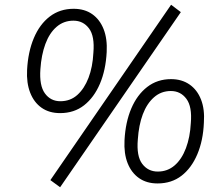

<svg xmlns="http://www.w3.org/2000/svg" viewBox="-20 -764 939 808"><path d="M233 24 192 -6 700 -744 741 -713ZM233 -288Q187 -288 155 -310.5Q123 -333 107 -374Q91 -415 94 -470Q98 -546 122.5 -604Q147 -662 189.5 -694.5Q232 -727 290 -727Q336 -727 368 -704.5Q400 -682 416 -641.5Q432 -601 429 -545Q425 -469 400.5 -411.5Q376 -354 334 -321Q292 -288 233 -288ZM234 -338Q276 -338 305.5 -364.5Q335 -391 352.5 -436.5Q370 -482 373 -542Q379 -612 354.5 -644.5Q330 -677 289 -677Q248 -677 218 -651Q188 -625 171 -579Q154 -533 150 -473Q145 -404 169 -371Q193 -338 234 -338ZM643 8Q597 8 565 -14.5Q533 -37 517 -77.5Q501 -118 504 -174Q508 -250 532.5 -307.5Q557 -365 599.5 -398Q642 -431 700 -431Q745 -431 777.5 -408.5Q810 -386 826 -345Q842 -304 838 -248Q835 -173 810.5 -115Q786 -57 744 -24.5Q702 8 643 8ZM644 -42Q685 -42 715 -68Q745 -94 762.5 -140.5Q780 -187 783 -246Q789 -315 764.5 -348Q740 -381 699 -381Q658 -381 628 -354.5Q598 -328 581 -283Q564 -238 560 -177Q554 -107 578.5 -74.5Q603 -42 644 -42Z"/></svg>

Font: Nunitoga
Style: Light Italic
Weight: 300
Italic angle: -9°
Designer: Vernon Adams
Foundry: Vernon Adams
Version: Version 1.0